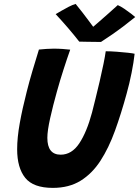

<svg xmlns="http://www.w3.org/2000/svg" viewBox="-20 -920 694 957"><path d="M243.5 16.5Q146 16.5 105.8 -33.5Q65.5 -83.5 65.5 -176Q65.5 -234 78.5 -306.2Q91.5 -378.5 113.5 -464Q126 -513.5 141.5 -566Q157 -618.5 174 -673Q192 -675 211.5 -676.2Q231 -677.5 247.5 -677.5Q270 -677.5 291.8 -676Q313.5 -674.5 330 -672.5Q314.5 -629 296.8 -574Q279 -519 263.5 -463Q244 -393.5 230 -330.8Q216 -268 216 -233Q216 -149 282.5 -149Q337.5 -149 375 -205.2Q412.5 -261.5 438.5 -358.5Q445 -384.5 455.5 -426.2Q466 -468 476.8 -514.5Q487.5 -561 495.8 -601.2Q504 -641.5 507 -664.5Q530.5 -664.5 561.8 -662.2Q593 -660 618.8 -657Q644.5 -654 651 -652Q646.5 -610.5 636 -557.5Q625.5 -504.5 611 -452.5Q584 -353.5 553 -268Q522 -182.5 480.8 -118.8Q439.5 -55 381.8 -19.2Q324 16.5 243.5 16.5ZM567 -894.5Q581.5 -888.5 600.2 -875.8Q619 -863 634.5 -851Q650 -839 654 -835Q587 -781 544 -751.5Q501 -722 483.5 -711Q473 -711 452.8 -711.2Q432.5 -711.5 410.8 -711.8Q389 -712 375 -712.5Q348 -747 319 -780.8Q290 -814.5 257.5 -849.5Q268.5 -856 286 -866.2Q303.5 -876.5 322.5 -886.2Q341.5 -896 357 -900.5Q374.5 -879.5 392 -856.5Q409.5 -833.5 423.8 -814.5Q438 -795.5 444.5 -786.5Q456 -796.5 477.5 -815Q499 -833.5 523 -855Q547 -876.5 567 -894.5Z"/></svg>

Font: Grandstander SemiBold
Style: Italic
Weight: 600
Italic angle: -15°
Designer: Tyler Finck
Foundry: Etcetera Type Co
Version: Version 1.200; ttfautohint (v1.8.3)